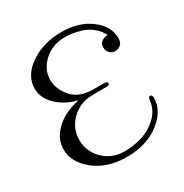

<svg xmlns="http://www.w3.org/2000/svg" viewBox="-168 -837 948 991"><g transform="rotate(-30 305.5 -342.0)"><path d="M41 -175Q41 -234 87.5 -282Q134 -330 209 -350L235 -357Q165 -373 117 -418.5Q69 -464 69 -521Q69 -599 147.5 -652.5Q226 -706 333 -706Q437 -706 505.5 -654.5Q574 -603 574 -532Q574 -504 558.5 -492.5Q543 -481 528 -481Q508 -481 495 -494.5Q482 -508 482 -527Q482 -536 484.5 -545Q487 -554 500 -563.5Q513 -573 534 -573Q518 -606 489 -628.5Q460 -651 427.5 -660Q395 -669 374.5 -671.5Q354 -674 337 -674Q262 -674 211.5 -628Q161 -582 161 -520Q161 -466 203 -416.5Q245 -367 330 -367H391Q413 -367 414 -356Q414 -344 392 -344H328Q287 -344 267 -339Q215 -327 175.5 -282.5Q136 -238 136 -176Q136 -109 185.5 -59Q235 -9 311 -9Q366 -9 417.5 -25.5Q469 -42 508 -79.5Q547 -117 553 -168Q555 -188 560 -190Q567 -194 573 -189.5Q579 -185 579 -175Q579 -96 501.5 -37Q424 22 307 22Q191 22 116 -38Q41 -98 41 -175Z"/></g></svg>

Font: CMU Serif
Style: Roman
Weight: 500
Version: Version 0.7.0